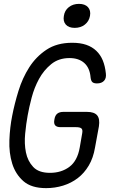

<svg xmlns="http://www.w3.org/2000/svg" viewBox="-20 -962 640 992"><path d="M405 -275Q408 -293 400 -299Q392 -305 373 -305H293Q273 -305 265 -314.5Q257 -324 261 -344Q264 -365 275.5 -374.5Q287 -384 308 -384H429Q467 -384 482 -366Q497 -348 491 -309L471 -200Q462 -146 438.5 -106.5Q415 -67 381.5 -41.5Q348 -16 306 -3Q264 10 218 10Q142 10 101 -26Q60 -62 43 -117Q26 -172 28.5 -238Q31 -304 43 -364Q55 -426 75.5 -492.5Q96 -559 131 -614Q166 -669 220 -705Q274 -741 353 -741Q395 -741 425.5 -730.5Q456 -720 477.5 -699.5Q499 -679 511 -650Q523 -621 527 -582Q530 -558 517.5 -544.5Q505 -531 481 -531Q465 -531 457.5 -537.5Q450 -544 448 -562Q444 -611 415.5 -636.5Q387 -662 339 -662Q283 -662 244.5 -630.5Q206 -599 181.5 -554Q157 -509 143.5 -457.5Q130 -406 123 -366Q115 -323 110 -271Q105 -219 114 -174.5Q123 -130 151.5 -99.5Q180 -69 238 -69Q297 -69 338.5 -100Q380 -131 392 -200ZM366 -818Q335 -818 320 -835Q305 -852 310 -880Q314 -908 335.5 -925Q357 -942 388 -942Q419 -942 434.5 -925Q450 -908 445 -880Q440 -852 418.5 -835Q397 -818 366 -818Z"/></svg>

Font: Maple Mono Light
Style: Italic
Weight: 300
Italic angle: -10°
Monospace: yes
Designer: subframe7536
Version: Version 7.000